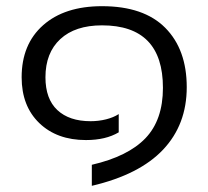

<svg xmlns="http://www.w3.org/2000/svg" viewBox="-20 -515 674 621"><path d="M277 18Q394 -9 450.5 -68Q507 -127 507 -231Q507 -433 310 -433Q223 -433 175 -388.5Q127 -344 127 -265Q127 -195 165.5 -159Q204 -123 273 -123Q299 -123 323 -129Q347 -135 364 -146V-87Q322 -62 258 -62Q164 -62 107 -117Q50 -172 50 -265Q50 -372 119.5 -433.5Q189 -495 310 -495Q445 -495 514.5 -425Q584 -355 584 -233Q584 -112 507.5 -31Q431 50 277 86Z"/></svg>

Font: Prompt Light
Style: Regular
Weight: 300
Designer: Katatrad Team
Foundry: CadsonDemak
Version: Version 1.001